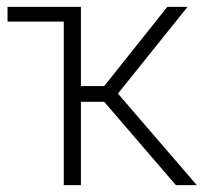

<svg xmlns="http://www.w3.org/2000/svg" viewBox="-20 -540 606 560"><path d="M324 -267 554 0H493L284 -243H216V0H166V-477H2V-520H216V-289H284L468 -520H527Z"/></svg>

Font: Raleway-v4020 Light
Style: Regular
Weight: 300
Designer: Matt McInerney, Pablo Impallari, Rodrigo Fuenzalida
Foundry: Matt McInerney, Pablo Impallari, Rodrigo Fuenzalida
Version: Version 4.020;PS 004.020;hotconv 1.0.88;makeotf.lib2.5.64775